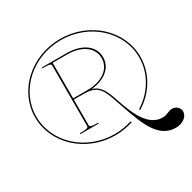

<svg xmlns="http://www.w3.org/2000/svg" viewBox="-206 -987 1391 1390"><g transform="rotate(-30 490.0 -292.0)"><path d="M253 -667.5V-660H269.5C318 -660 325 -652.5 325 -642V-137C325 -127.5 322 -117.5 269.5 -117.5H253V-110H407V-117.5H392.5C342 -117.5 337 -126.5 337 -137V-350.5H417.5C519.5 -350.5 551.5 -314.5 584.5 -223.5C661.5 -10 706.5 196 877 196C934 196 980 161.5 980 119.5C980 88 952 62.5 918 62.5C887 62.5 871 84 830.5 84C684.5 84 633.5 -122 594.5 -226.5C570.5 -293 543.5 -335 488 -352C596 -362 674.5 -420.5 674.5 -510.5C674.5 -604.5 588.5 -667.5 459 -667.5ZM618 1 614.5 -8.5C569.5 6 520.5 14.5 470 14.5C232.5 14.5 40 -162 40 -379C40 -595 232.5 -770.5 470 -770.5C707.5 -770.5 900 -595 900 -379C900 -243.5 824.5 -124 710.5 -53L716.5 -45C833 -117.5 910 -240 910 -379C910 -600.5 713 -780.5 470 -780.5C227 -780.5 30 -600.5 30 -379C30 -156.5 227 24.5 470 24.5C522 24.5 571.5 16 618 1ZM337.5 -657.5H458C580.5 -657.5 662 -598.5 662 -510.5C662 -420.5 578 -360.5 458 -360.5H337.5Z"/></g></svg>

Font: ZnikomitNo24
Style: Regular
Weight: 500
Designer: gluk
Foundry: gluk
Version: Version 0.55